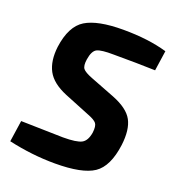

<svg xmlns="http://www.w3.org/2000/svg" viewBox="-131 -806 839 922"><g transform="rotate(20 289.0 -345.0)"><path d="M323 -262 192 -315Q117 -346 91 -395Q65 -444 74 -518Q89 -628 150.5 -665.5Q212 -703 342 -703Q471 -703 567 -675L552 -572Q462 -575 338 -575Q277 -576 255 -565.5Q233 -555 226 -509Q221 -475 231.5 -461.5Q242 -448 281 -433L405 -385Q484 -354 509 -307.5Q534 -261 524 -180Q509 -66 450.5 -26.5Q392 13 252 13Q136 13 15 -14L31 -123Q243 -118 246 -118Q316 -118 341 -131.5Q366 -145 373 -189Q377 -223 367 -236Q357 -249 323 -262Z"/></g></svg>

Font: Ezarion
Style: Bold Italic
Weight: 700
Italic angle: -8°
Designer: Natanael Gama
Version: Version 1.001;PS 001.001;hotconv 1.0.70;makeotf.lib2.5.58329